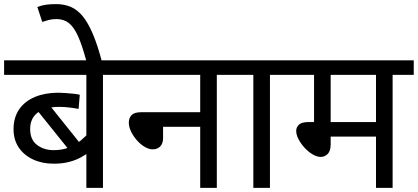

<svg xmlns="http://www.w3.org/2000/svg" viewBox="-20 -916 2037 936"><path d="M585 -551H482V0H401V-201L416 -175Q398 -162 373.5 -148.5Q349 -135 316.5 -126.5Q284 -118 241 -118Q185 -118 140.5 -139Q96 -160 71 -197.5Q46 -235 46 -286Q46 -343 73.5 -383Q101 -423 150.5 -443.5Q200 -464 265 -464Q279 -464 299 -462.5Q319 -461 338.5 -459Q358 -457 369 -454L363 -385Q343 -389 318 -392Q293 -395 268 -395Q202 -395 164.5 -367.5Q127 -340 127 -287Q127 -235 160.5 -209.5Q194 -184 242 -184Q283 -184 315.5 -197Q348 -210 372.5 -230Q397 -250 414 -271L401 -220V-551H0V-622H585ZM205 -424 377 -209 331 -167 143 -401Z M402 -615Q381 -694 360.5 -739.5Q340 -785 315 -804Q290 -823 256 -823Q234 -823 217 -818.5Q200 -814 186 -809L162 -882Q183 -890 204 -893Q225 -896 253 -896Q294 -896 326 -882Q358 -868 384 -836Q410 -804 433 -749.5Q456 -695 477 -615Z M571 -622H1140V-551H1037V0H956V-298H775V-244Q775 -216 761 -202Q747 -188 724 -188Q706 -188 685.5 -200Q665 -212 647.5 -232Q630 -252 619 -274.5Q608 -297 608 -318Q608 -341 621.5 -355Q635 -369 669 -369H956V-551H571Z M1296 -551V0H1215V-551H1126V-622H1399V-551Z M1894 -551V0H1813V-250H1592V-213Q1592 -180 1577.5 -165.5Q1563 -151 1544 -151Q1525 -151 1504 -163.5Q1483 -176 1465 -195.5Q1447 -215 1435.5 -237Q1424 -259 1424 -278Q1424 -296 1437.5 -308.5Q1451 -321 1485 -321H1511V-551H1385V-622H1997V-551ZM1813 -551H1592V-321H1813Z"/></svg>

Font: Noto Sans Devanagari
Style: Regular
Weight: 400
Designer: Jelle Bosma - Monotype Design Team
Foundry: Monotype Imaging Inc.
Version: Version 2.003